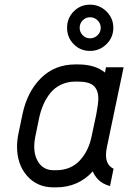

<svg xmlns="http://www.w3.org/2000/svg" viewBox="-20 -787 565 819"><path d="M332.8 -700.2Q319.8 -687 319.8 -668.5Q319.8 -649.9 332.8 -636.7Q345.7 -623.5 364.3 -623.5Q382.8 -623.5 396.2 -636.7Q409.7 -649.9 409.7 -668.5Q409.7 -687 396.2 -700.2Q382.8 -713.4 364.3 -713.4Q345.7 -713.4 332.8 -700.2ZM294.4 -598.6Q266.1 -627.4 266.1 -668.5Q266.1 -709.5 294.4 -738.3Q322.8 -767.1 363.8 -767.1Q404.8 -767.1 434.1 -738.3Q463.4 -709.5 463.4 -668.5Q463.4 -627.4 434.1 -598.6Q404.8 -569.8 363.8 -569.8Q322.8 -569.8 294.4 -598.6ZM147 -284.2 129.9 -200.7Q126 -179.7 126 -162.6Q126 -118.2 147.7 -89.6Q169.4 -61 208.5 -61H218.8Q281.7 -61 320.1 -102.1Q358.4 -143.1 371.1 -207L390.6 -298.8Q399.4 -344.7 399.4 -366.7Q399.4 -402.3 379.9 -420.7Q360.4 -439 312 -439H301.8Q268.6 -439 241.2 -426.3Q213.9 -413.6 195.6 -391.1Q177.2 -368.7 165.5 -342Q153.8 -315.4 147 -284.2ZM435.5 -157.2Q432.1 -140.6 432.1 -126Q432.1 -82.5 464.4 -67.4L449.2 6.8Q416 -2.9 398.7 -21.2Q381.3 -39.6 376 -56.2Q314 12.2 218.8 12.2H208.5Q138.7 12.2 95.7 -36.6Q52.7 -85.4 52.7 -161.6Q52.7 -187.5 58.6 -216.3L75.7 -298.8Q95.7 -395 154.5 -453.6Q213.4 -512.2 301.8 -512.2H312Q386.2 -512.2 427.7 -477.5L432.1 -500H507.3Z"/></svg>

Font: Anka/Coder Condensed
Style: Italic
Weight: 400
Width: 4
Italic angle: -12°
Monospace: yes
Version: Version 001.100